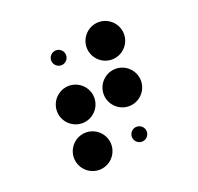

<svg xmlns="http://www.w3.org/2000/svg" viewBox="-123 -783 995 966"><g transform="rotate(-20 375.0 -300.0)"><path d="M210 -550C210 -528 228 -510 250 -510C272 -510 290 -528 290 -550C290 -572 272 -590 250 -590C228 -590 210 -572 210 -550ZM150 -300C150 -245 195 -200 250 -200C305 -200 350 -245 350 -300C350 -355 305 -400 250 -400C195 -400 150 -355 150 -300ZM150 -50C150 5 195 50 250 50C305 50 350 5 350 -50C350 -105 305 -150 250 -150C195 -150 150 -105 150 -50ZM400 -550C400 -495 445 -450 500 -450C555 -450 600 -495 600 -550C600 -605 555 -650 500 -650C445 -650 400 -605 400 -550ZM400 -300C400 -245 445 -200 500 -200C555 -200 600 -245 600 -300C600 -355 555 -400 500 -400C445 -400 400 -355 400 -300ZM460 -50C460 -28 478 -10 500 -10C522 -10 540 -28 540 -50C540 -72 522 -90 500 -90C478 -90 460 -72 460 -50Z"/></g></svg>

Font: APH Braille Shadows
Style: Regular
Weight: 400
Designer: M R Gray
Version: Version 1.1